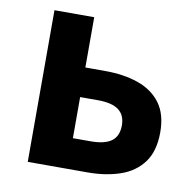

<svg xmlns="http://www.w3.org/2000/svg" viewBox="-67 -629 712 698"><g transform="rotate(10 288.5 -280.0)"><path d="M79.3 0V-559.8H226V-374.2H300.1Q367.5 -374.2 420.8 -355.9Q474 -337.6 504.6 -297Q535.1 -256.4 535.1 -189Q535.1 -120 504.6 -78.4Q474 -36.8 420.8 -18.4Q367.5 0 300.1 0ZM226 -113.3H291.4Q343.9 -113.3 368.6 -131.9Q393.3 -150.5 393.3 -189.8Q393.3 -227.5 368.6 -246.2Q343.9 -265 291.4 -265H226Z"/></g></svg>

Font: Noto Sans SC Thin
Style: Regular
Weight: 100
Designer: Ryoko NISHIZUKA 西塚涼子 (kana, bopomofo & ideographs); Paul D. Hunt (Latin, Greek & Cyrillic); Sandoll Communications 산돌커뮤니
Foundry: Adobe
Version: Version 2.004-H2;hotconv 1.0.118;makeotfexe 2.5.65603